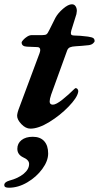

<svg xmlns="http://www.w3.org/2000/svg" viewBox="-48 -587 462 897"><path d="M32 -46Q32 -59 43 -87L137 -339Q140 -348 140 -353Q140 -367 126 -367L78 -369Q53 -370 53 -389Q53 -392 60.5 -400.5Q68 -409 79 -416Q90 -423 101 -423H150Q164 -423 169.5 -427Q175 -431 183 -448L211 -504Q223 -526 247 -546.5Q271 -567 288 -567Q299 -567 305 -558Q311 -549 311 -536Q311 -531 309 -521L285 -444Q283 -434 283 -433Q283 -426 287 -423.5Q291 -421 300 -421Q323 -421 363 -416Q383 -413 388.5 -408.5Q394 -404 394 -395Q394 -391 387 -384.5Q380 -378 367 -376Q330 -372 307 -371Q288 -370 279 -366Q270 -362 266 -352L191 -145Q184 -124 184 -113Q184 -98 199 -98Q214 -98 243.5 -121.5Q273 -145 300 -172Q306 -177 308 -175Q313 -174 316 -168Q319 -162 317 -156Q312 -130 272.5 -89Q233 -48 182.5 -17Q132 14 94 14Q72 14 52 -7Q32 -28 32 -46ZM-28 277Q-28 264 -5 257Q37 246 62.5 225Q88 204 88 179Q88 160 60 148Q33 135 33 108Q33 83 52.5 67.5Q72 52 105 52Q140 52 158.5 72.5Q177 93 177 130Q177 165 149.5 202.5Q122 240 79.5 265Q37 290 -6 290Q-18 290 -23 287Q-28 284 -28 277Z"/></svg>

Font: EB Garamond
Style: Bold Italic
Weight: 700
Italic angle: -17.2°
Designer: Georg Duffner and Octavio Pardo
Foundry: Georg Duffner
Version: Version 1.000